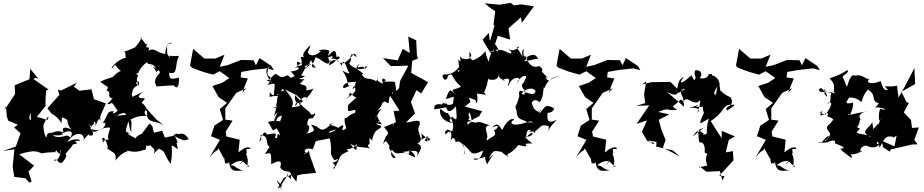

<svg xmlns="http://www.w3.org/2000/svg" viewBox="-33 -1065 6489 1348"><path d="M236 -513 179 -582 174 -509 70 -466 73 -405 -2 -292 9 -319 15 -246 25 -218 108 -183 125 -214 66 -170 111 -130 78 -36 -13 -5 68 -17 56 106 67 177 144 186 175 218 189 209 166 138 146 162 206 98 102 18C216 -16 222 -1 263 12C291 5 293 6 367 2C326 11 397 -12 354 -55C367 -32 347 1 393 16C377 -42 447 7 398 -39C398 6 382 68 344 63C370 32 387 108 384 62C362 68 388 80 401 79C459 19 416 7 425 19C403 38 482 -42 478 -51C525 -60 502 -54 496 -76C571 -70 500 -110 440 -66C482 -142 565 -142 555 -79C537 -69 611 -150 591 -115C653 -101 601 -172 588 -198C628 -155 588 -174 629 -197C612 -217 649 -218 635 -176C670 -257 660 -231 689 -194C654 -244 671 -242 710 -339L627 -368L609 -438L525 -428L485 -457L508 -485L395 -429L373 -435L384 -399L300 -305L327 -269C422 -215 391 -156 402 -241C477 -217 404 -218 485 -138C490 -153 382 -201 414 -134C364 -158 339 -130 313 -128C379 -93 449 -138 391 -121C469 -167 493 -136 450 -85C478 -98 441 -113 438 -114C349 -88 348 -111 319 -136C329 -125 294 -144 294 -101C278 -103 266 -191 276 -196C268 -181 292 -234 306 -248C307 -199 289 -240 195 -248C195 -215 156 -209 182 -277C181 -286 181 -228 196 -154L212 -227L286 -320L287 -380L292 -431L308 -436L201 -511L215 -518Z M975 -123C999 -143 917 -113 920 -93C868 -122 833 -136 913 -127C808 -136 866 -146 872 -250C838 -274 790 -232 771 -272C798 -212 853 -273 768 -247C844 -280 867 -290 839 -209C887 -247 865 -152 891 -140C882 -172 900 -208 882 -224C942 -257 959 -248 1000 -253C957 -269 1008 -332 999 -247C1011 -247 984 -222 1067 -206C1074 -195 1032 -225 1115 -188L1067 -224L995 -303C966 -363 946 -323 985 -373C971 -379 904 -367 968 -418C877 -381 904 -375 892 -401C904 -473 922 -440 934 -476C898 -470 958 -526 940 -460C925 -512 925 -507 935 -532C941 -533 931 -540 917 -550C925 -552 914 -537 942 -557C935 -567 998 -642 1004 -623C1005 -603 1034 -634 1063 -584C998 -616 1029 -627 1068 -555C1060 -557 1087 -592 1089 -552C1010 -478 1101 -439 1062 -458L1187 -466C1203 -443 1225 -439 1224 -520C1168 -507 1154 -505 1155 -555C1222 -535 1190 -611 1224 -673C1144 -665 1158 -686 1158 -661C1136 -692 1142 -678 1140 -736C1127 -762 1214 -765 1162 -764C1134 -759 1115 -668 1137 -684C1063 -692 1057 -735 1007 -709C1033 -757 969 -704 1006 -766C986 -735 990 -768 953 -799C971 -822 959 -770 887 -704C956 -752 924 -712 954 -699C935 -764 931 -729 824 -697C862 -718 838 -654 857 -651C853 -682 747 -609 751 -582C800 -641 779 -608 775 -610C831 -529 833 -600 770 -535C734 -494 780 -516 764 -546C775 -515 745 -529 671 -491C726 -446 735 -463 714 -430C760 -417 704 -372 764 -394C760 -411 705 -376 762 -377C707 -358 796 -402 720 -335C763 -328 734 -377 793 -287C784 -278 744 -252 767 -283C712 -291 726 -246 687 -202C692 -206 726 -207 694 -169C609 -123 635 -137 595 -166C672 -128 663 -175 740 -169C740 -146 700 -89 753 -64C731 -108 681 -69 684 -65C724 -71 658 -81 696 -99C732 -51 727 18 717 -35C727 4 799 -6 775 63C850 -26 875 10 857 -9C932 15 970 -15 982 -12C992 -14 992 -17 995 -66C966 -19 1069 -52 1023 -58C1025 -17 1067 -32 1046 15C1083 -27 1094 -20 1064 -29C1148 9 1095 -14 1165 86C1193 -54 1140 -66 1217 -17C1210 -29 1210 -83 1192 -72C1242 -31 1189 -120 1193 -110C1282 -57 1268 -92 1293 -86C1252 -153 1226 -114 1213 -126C1195 -136 1152 -75 1210 -117L1125 -99L1105 -147L1017 -126C991 -110 976 -148 1025 -93C1054 -146 1051 -91 1102 -143C1044 -83 1046 -152 1037 -178L1018 -199L933 -87Z M1713 108C1728 66 1666 155 1702 105C1719 30 1683 19 1700 7C1692 -23 1696 -20 1723 -18C1731 -24 1710 -54 1641 5L1650 -84L1557 -107L1536 -237L1546 -132L1600 -218L1549 -225V-304L1626 -413L1697 -446L1667 -414L1707 -514L1655 -522L1641 -536L1653 -496L1661 -560L1741 -574L1842 -585L1890 -572L1872 -602L1789 -657L1764 -607L1747 -642L1664 -644L1662 -645L1566 -608L1510 -596L1543 -681L1479 -654H1402L1323 -722L1301 -604L1316 -589L1391 -561L1463 -541L1510 -565L1577 -517L1527 -484L1458 -461L1502 -383L1561 -343L1510 -299L1533 -223L1472 -183L1448 -108L1461 -104L1511 -83L1437 42C1498 -36 1493 13 1501 -35C1487 -44 1502 -20 1540 49C1537 -6 1544 95 1552 82C1612 77 1552 91 1575 73C1587 169 1654 118 1688 138C1603 112 1627 96 1586 96C1629 58 1662 68 1672 63L1646 93L1674 69Z M1915 260 1958 185 2010 162 2048 211 2053 167 2091 158 2186 149 2141 22 2136 -11C2138 13 2063 27 2128 2C2100 20 2089 -39 2162 -17C2200 -95 2147 -63 2282 -94C2306 15 2270 2 2315 60C2365 38 2327 76 2301 76C2343 117 2301 92 2310 124C2369 33 2331 32 2415 -4C2370 -28 2453 -2 2473 -63C2461 -49 2495 38 2424 -58C2479 -18 2541 -40 2574 -17C2542 -37 2548 -49 2562 -54C2560 -106 2558 -102 2579 -77C2597 -178 2642 -146 2643 -182C2595 -188 2619 -214 2588 -187C2628 -196 2651 -258 2627 -205C2584 -225 2571 -200 2649 -192C2593 -256 2635 -278 2596 -221C2646 -320 2666 -308 2618 -289C2668 -344 2634 -336 2669 -353C2723 -317 2671 -367 2726 -418C2730 -343 2762 -387 2741 -484C2748 -502 2619 -484 2671 -495C2686 -506 2633 -537 2657 -477C2579 -504 2636 -549 2609 -494C2547 -532 2531 -487 2500 -559C2476 -528 2526 -558 2525 -537C2493 -581 2439 -578 2494 -618C2446 -557 2520 -626 2529 -579C2562 -618 2543 -587 2534 -603C2541 -580 2476 -559 2418 -618C2454 -673 2405 -643 2436 -680C2423 -698 2458 -672 2473 -664C2447 -718 2455 -667 2381 -620C2356 -640 2372 -598 2329 -645C2386 -662 2316 -689 2331 -644C2326 -734 2312 -717 2261 -662C2322 -673 2306 -686 2275 -605C2338 -632 2348 -676 2253 -611C2314 -643 2249 -631 2280 -706C2262 -729 2169 -708 2221 -707C2175 -662 2122 -667 2124 -725C2076 -632 2134 -669 2056 -602C2043 -668 2059 -605 2150 -609C2085 -660 2141 -705 2146 -749C2112 -714 2077 -677 2107 -660C2063 -683 2083 -629 2079 -662C2105 -573 2068 -624 2037 -586C2067 -607 2089 -571 2009 -563C2043 -523 2059 -497 2109 -530C2024 -550 2045 -525 2006 -519C1974 -565 1966 -494 1915 -540C1886 -557 1895 -527 1839 -498C1926 -476 1872 -508 1871 -483C1821 -567 1834 -571 1859 -604C1809 -491 1909 -561 1847 -469C1910 -481 1897 -495 1889 -395C1856 -402 1862 -447 1860 -385C1926 -403 1959 -373 1904 -408C1943 -384 1944 -473 1961 -425C1937 -433 1902 -405 1914 -313C1877 -299 1871 -312 1949 -324C1880 -356 1927 -350 1890 -249C1953 -323 1880 -234 1890 -185C1928 -267 1925 -235 1899 -235C1910 -226 1968 -291 1934 -216C1968 -208 1874 -224 1849 -207C1886 -161 1867 -135 1909 -164C1932 -128 1944 -101 1920 -126C1898 -95 1931 -48 1938 -70C1976 -98 1950 -92 1897 -97C1913 -136 1902 -131 1840 -120C1827 -170 1781 -78 1788 -63C1792 -96 1812 -68 1795 -117C1861 -115 1826 -50 1859 -36C1840 6 1877 -64 1826 17C1876 1 1870 10 1871 88C1902 73 1956 43 1934 110C1968 166 2025 105 2007 193C1959 131 2001 211 1980 139C1991 192 1963 179 1934 254C1977 300 1873 160 1924 215L1948 240ZM2087 -364C2108 -322 2035 -372 2041 -319C2080 -391 2140 -407 2117 -346C2127 -411 2123 -361 2168 -444C2146 -431 2101 -431 2117 -426C2128 -478 2095 -461 2073 -477C2129 -534 2096 -496 2068 -513C2118 -596 2123 -607 2091 -594C2155 -617 2174 -636 2099 -573C2189 -665 2119 -663 2185 -589C2131 -594 2168 -613 2183 -663C2225 -649 2252 -610 2277 -621C2293 -662 2322 -672 2368 -603C2370 -633 2379 -660 2411 -567C2410 -564 2447 -527 2370 -570C2431 -488 2386 -444 2448 -471C2388 -454 2376 -432 2376 -460C2400 -505 2473 -479 2472 -498C2430 -440 2512 -462 2522 -477C2432 -478 2433 -417 2456 -452C2478 -427 2441 -399 2387 -364C2462 -423 2390 -370 2427 -415C2432 -414 2466 -349 2491 -406C2406 -309 2407 -352 2411 -285C2459 -288 2468 -308 2460 -273C2405 -256 2399 -224 2388 -239C2377 -169 2428 -166 2366 -149C2407 -237 2320 -141 2296 -134C2371 -114 2386 -109 2365 -175C2334 -139 2330 -157 2278 -130C2284 -158 2294 -137 2348 -165C2277 -200 2255 -185 2300 -200C2203 -109 2224 -183 2151 -189C2181 -147 2181 -142 2115 -126C2141 -135 2158 -218 2094 -173C2157 -209 2106 -165 2133 -230C2178 -246 2142 -211 2181 -261C2168 -288 2182 -252 2148 -262C2152 -283 2074 -312 2067 -363C2092 -334 2027 -323 2039 -397C2099 -332 2059 -378 2068 -329C2088 -341 2088 -315 2016 -312C2027 -345 2034 -360 1969 -436L2047 -398Z M2729 -199C2742 -203 2718 -167 2689 -156C2693 -89 2689 -158 2655 -52C2693 -105 2668 -49 2736 -17C2703 -59 2669 -43 2742 37C2747 56 2699 45 2717 -16C2758 38 2773 -8 2839 16C2841 -31 2854 -54 2806 -15C2868 -21 2895 52 2873 37C2830 21 2847 17 2793 2C2863 -6 2924 -23 2888 41C2910 0 2955 -46 2886 -58C2883 -34 2958 -94 2916 -137C2933 -116 2958 -106 2978 -75C3002 -111 2988 -74 2966 -106C2973 -72 2968 -62 2949 -82C2990 -132 2995 -116 2923 -85C2911 -138 2893 -152 2913 -188C2918 -217 2917 -227 2835 -206H2818L2881 -269L2852 -349L2891 -432L2924 -409L2973 -488L2854 -553L2861 -638L2902 -654L2894 -678L2889 -782L2833 -809L2844 -693L2795 -722L2759 -641L2656 -657L2711 -601L2834 -604L2776 -497L2769 -446L2733 -412L2700 -402L2772 -288L2730 -286L2747 -207L2663 -173L2694 -133L2717 -165Z M3270 -349C3261 -384 3241 -386 3305 -363C3313 -314 3324 -358 3316 -407C3374 -404 3393 -388 3365 -415C3388 -468 3383 -456 3404 -557C3361 -535 3388 -553 3399 -507C3467 -495 3481 -527 3469 -619C3482 -524 3453 -525 3495 -507C3546 -498 3474 -501 3494 -505C3579 -536 3521 -468 3537 -459C3551 -536 3654 -533 3595 -481C3633 -548 3672 -537 3659 -516C3630 -458 3652 -500 3635 -475C3636 -473 3617 -465 3656 -424C3636 -409 3601 -462 3614 -381C3648 -454 3719 -455 3727 -422C3708 -376 3639 -445 3650 -399C3600 -417 3629 -408 3585 -311C3595 -340 3636 -337 3600 -336C3564 -320 3613 -246 3596 -316C3582 -208 3647 -232 3667 -207C3553 -167 3539 -208 3576 -224C3564 -244 3517 -210 3495 -155C3489 -143 3465 -229 3424 -169C3479 -200 3466 -162 3436 -151C3461 -98 3420 -123 3372 -61C3419 -39 3356 -143 3380 -90C3412 -110 3340 -184 3410 -185C3343 -201 3349 -217 3296 -202C3308 -210 3259 -218 3251 -183C3285 -158 3210 -218 3276 -213C3280 -220 3237 -222 3264 -236C3245 -283 3270 -296 3278 -219C3313 -247 3341 -246 3334 -256L3353 -284L3231 -317ZM3096 -349C3098 -298 3109 -250 3168 -319C3177 -215 3178 -212 3137 -249C3155 -245 3089 -218 3153 -200C3064 -209 3048 -274 3059 -301C3112 -254 3111 -280 3113 -268C3159 -201 3154 -173 3135 -126C3171 -141 3188 -119 3106 -158C3147 -94 3119 -156 3107 -154C3125 -149 3079 -159 3096 -120C3121 -155 3148 -156 3130 -69C3139 -102 3156 -110 3167 -66C3206 -96 3249 -1 3222 23C3249 -42 3181 -93 3234 -38C3278 -6 3263 39 3358 -8C3346 58 3298 68 3292 48C3340 56 3420 17 3414 27C3397 29 3350 10 3387 89C3421 26 3462 -12 3398 50C3435 -28 3448 -1 3502 3C3459 -6 3565 50 3537 36C3519 47 3541 -16 3536 17C3621 -40 3589 -51 3621 -45C3588 -51 3694 -20 3654 -55C3729 -66 3714 -38 3653 -103C3737 -107 3706 -168 3662 -96C3659 -147 3679 -178 3725 -129C3713 -148 3775 -217 3756 -218C3721 -190 3695 -216 3667 -202C3697 -229 3745 -201 3683 -142C3763 -129 3741 -209 3821 -178C3808 -131 3865 -180 3808 -144C3813 -135 3810 -156 3877 -225C3813 -190 3804 -221 3813 -283C3792 -264 3860 -273 3856 -305C3777 -351 3793 -285 3734 -256C3801 -290 3718 -254 3770 -298C3749 -253 3710 -314 3725 -292C3696 -322 3707 -357 3696 -335C3716 -386 3756 -348 3753 -346C3785 -378 3778 -428 3786 -455C3790 -411 3787 -517 3890 -530C3815 -509 3821 -477 3796 -526C3809 -521 3837 -492 3758 -577C3732 -545 3812 -558 3753 -602C3733 -595 3693 -577 3652 -674C3728 -617 3704 -632 3667 -660C3650 -656 3724 -711 3744 -652C3684 -648 3609 -613 3674 -659C3613 -665 3662 -732 3637 -711C3655 -732 3625 -722 3635 -666C3596 -744 3588 -720 3600 -734C3641 -757 3571 -684 3535 -725C3563 -696 3522 -728 3555 -704C3569 -661 3508 -724 3467 -713C3457 -690 3434 -735 3471 -710C3452 -736 3442 -797 3336 -793C3436 -800 3365 -734 3457 -766C3388 -741 3478 -680 3390 -706C3467 -698 3392 -713 3401 -610C3431 -609 3385 -623 3375 -706C3358 -678 3312 -649 3286 -642C3233 -676 3302 -651 3263 -701C3258 -658 3285 -642 3210 -654C3181 -707 3218 -596 3186 -650C3185 -598 3205 -543 3179 -567C3188 -578 3220 -575 3203 -604C3203 -643 3196 -554 3103 -542C3040 -558 3099 -459 3112 -533C3151 -565 3131 -515 3204 -458C3173 -432 3113 -448 3167 -404C3127 -427 3130 -461 3097 -370C3163 -383 3157 -408 3147 -336C3101 -311 3086 -361 3068 -331C3067 -332 3007 -346 3017 -297L3111 -313ZM3357 -788 3362 -773 3418 -683 3462 -814 3549 -787 3537 -866 3624 -943 3631 -905 3716 -1021 3626 -1034 3575 -1027 3553 -1045 3474 -1032 3370 -1042 3407 -1011 3444 -986 3432 -891 3439 -885 3406 -772 3399 -834Z M4286 108C4301 66 4239 155 4275 105C4292 30 4256 19 4273 7C4265 -23 4269 -20 4296 -18C4304 -24 4283 -54 4214 5L4223 -84L4130 -107L4109 -237L4119 -132L4173 -218L4122 -225V-304L4199 -413L4270 -446L4240 -414L4280 -514L4228 -522L4214 -536L4226 -496L4234 -560L4314 -574L4415 -585L4463 -572L4445 -602L4362 -657L4337 -607L4320 -642L4237 -644L4235 -645L4139 -608L4083 -596L4116 -681L4052 -654H3975L3896 -722L3874 -604L3889 -589L3964 -561L4036 -541L4083 -565L4150 -517L4100 -484L4031 -461L4075 -383L4134 -343L4083 -299L4106 -223L4045 -183L4021 -108L4034 -104L4084 -83L4010 42C4071 -36 4066 13 4074 -35C4060 -44 4075 -20 4113 49C4110 -6 4117 95 4125 82C4185 77 4125 91 4148 73C4160 169 4227 118 4261 138C4176 112 4200 96 4159 96C4202 58 4235 68 4245 63L4219 93L4247 69Z M5054 171 5017 169 5117 60 5112 -4 5062 5 5084 -83 5127 -107 5035 -146 5033 -95 4957 -214 5002 -249 5035 -285C5061 -334 5096 -333 5111 -328C5130 -340 5133 -323 5071 -289C5046 -328 5131 -305 5098 -381C5025 -411 5026 -445 5025 -421C5015 -527 5003 -456 4994 -404C4979 -392 4968 -413 5016 -473C5022 -449 5027 -521 4966 -536C4954 -556 5010 -549 4938 -543C4949 -539 4928 -506 4878 -516C4899 -532 4898 -577 4848 -571C4830 -535 4875 -522 4828 -492C4864 -475 4817 -538 4822 -537C4752 -471 4724 -471 4769 -525C4714 -501 4736 -455 4710 -415L4721 -443L4674 -490L4541 -488L4476 -472L4504 -494L4489 -404L4497 -341L4433 -322L4525 -325L4436 -195L4509 -220L4474 -140L4511 -76L4562 -60L4553 -53L4518 -80L4536 -75L4576 -69L4574 -36L4691 -9L4741 34L4621 -29L4640 -82L4610 -156L4592 -224L4666 -262L4587 -279C4682 -315 4632 -285 4721 -293C4673 -331 4685 -304 4747 -366C4764 -362 4776 -327 4766 -317C4760 -328 4661 -408 4648 -422C4747 -365 4706 -440 4777 -440C4690 -382 4742 -440 4767 -442C4717 -398 4789 -395 4756 -330C4784 -413 4811 -332 4868 -348C4903 -379 4854 -357 4907 -348C4899 -398 4904 -339 4879 -371C4896 -353 4855 -258 4867 -276C4894 -311 4826 -309 4805 -309C4883 -321 4907 -365 4854 -315C4944 -309 4932 -342 4901 -316C4903 -239 4953 -233 4913 -280C4858 -165 4885 -201 4943 -232C4912 -121 4952 -127 4904 -119C4902 -138 4932 -109 4870 -152C4936 -179 4911 -175 4829 -106C4889 -189 4861 -115 4877 -67C4847 -51 4925 -103 4914 6C4960 26 4900 9 4935 104C4956 86 4878 112 4873 110C4874 89 4912 135 4929 141L5021 136L5039 202Z M5546 108C5561 66 5499 155 5535 105C5552 30 5516 19 5533 7C5525 -23 5529 -20 5556 -18C5564 -24 5543 -54 5474 5L5483 -84L5390 -107L5369 -237L5379 -132L5433 -218L5382 -225V-304L5459 -413L5530 -446L5500 -414L5540 -514L5488 -522L5474 -536L5486 -496L5494 -560L5574 -574L5675 -585L5723 -572L5705 -602L5622 -657L5597 -607L5580 -642L5497 -644L5495 -645L5399 -608L5343 -596L5376 -681L5312 -654H5235L5156 -722L5134 -604L5149 -589L5224 -561L5296 -541L5343 -565L5410 -517L5360 -484L5291 -461L5335 -383L5394 -343L5343 -299L5366 -223L5305 -183L5281 -108L5294 -104L5344 -83L5270 42C5331 -36 5326 13 5334 -35C5320 -44 5335 -20 5373 49C5370 -6 5377 95 5385 82C5445 77 5385 91 5408 73C5420 169 5487 118 5521 138C5436 112 5460 96 5419 96C5462 58 5495 68 5505 63L5479 93L5507 69Z M5926 -256C5917 -286 5919 -251 5962 -260C5908 -250 5960 -272 5956 -344C5885 -328 5915 -356 5928 -380C5994 -383 6011 -343 6017 -351C6033 -419 6063 -430 6057 -437C6131 -397 6073 -358 6138 -339C6173 -392 6128 -319 6109 -310C6147 -317 6218 -289 6160 -297C6149 -314 6135 -297 6138 -218C6155 -232 6155 -255 6135 -191C6110 -208 6148 -140 6130 -194C6100 -153 6063 -149 6078 -102C6049 -125 6120 -83 6088 -219C6108 -188 5999 -147 6060 -116C5949 -133 5983 -131 6004 -162C5949 -196 5942 -156 5990 -177C6014 -226 5995 -238 6024 -217C5959 -259 6054 -290 6057 -285L5903 -253ZM6215 0 6220 -16 6369 -50 6380 -51H6409L6386 -83L6418 -170L6370 -167L6363 -222L6312 -276L6348 -341L6331 -349L6293 -427L6294 -420L6392 -475L6387 -587L6317 -453L6275 -380L6265 -464C6224 -453 6209 -461 6179 -459C6223 -397 6209 -480 6198 -432C6190 -438 6174 -412 6150 -496C6051 -455 6046 -511 6078 -503C6041 -513 6012 -548 5970 -533C5960 -543 5938 -543 5915 -459C5908 -455 5907 -478 5886 -519C5870 -535 5935 -552 5917 -573C5880 -552 5873 -542 5791 -515C5855 -454 5796 -421 5838 -408C5798 -416 5777 -422 5823 -398C5830 -394 5789 -430 5752 -414C5782 -358 5785 -400 5739 -441C5729 -461 5683 -412 5764 -420C5748 -470 5726 -399 5833 -423C5769 -425 5823 -330 5773 -340C5814 -359 5815 -329 5762 -260C5753 -268 5699 -269 5741 -285C5698 -217 5767 -284 5781 -269C5768 -230 5785 -258 5818 -226C5782 -171 5749 -187 5796 -127C5786 -88 5758 -67 5755 -76C5795 -91 5801 -148 5737 -66C5682 -76 5723 -55 5780 -67C5794 -78 5842 -88 5827 -60C5915 -25 5894 -23 5867 -22C5916 41 5889 -2 5932 -23C5903 -13 5896 36 5888 -2C5953 60 5961 45 5938 18C6004 24 6042 -34 6013 4C5986 -38 6072 -49 6039 -43C6060 -46 6100 -4 6148 -57C6099 -38 6133 -113 6142 -27C6174 -90 6184 -117 6238 -104C6245 -99 6200 -75 6262 -113L6247 -38L6156 -77L6168 -30Z"/></svg>

Font: Hussar Lance
Style: Regular
Weight: 700
Foundry: Cannot Into Space Fonts, PlusOne Fonts
Version: Version 2.27